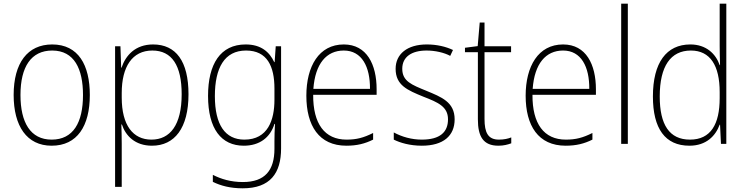

<svg xmlns="http://www.w3.org/2000/svg" viewBox="-20 -780 4040 1041"><path d="M467 -265C467 -427 405 -539 263 -539C129 -539 54 -438 54 -265C54 -97 125 10 260 10C399 10 467 -97 467 -265ZM91 -265C91 -418 149 -506 263 -506C383 -506 430 -406 430 -265C430 -115 377 -23 260 -23C145 -23 91 -116 91 -265Z M810 -539C713 -539 661 -479 639 -413H637L633 -529H604V233H640V0C640 -36 639 -73 638 -105H641C661 -44 712 10 804 10C927 10 1002 -86 1002 -269C1002 -448 934 -539 810 -539ZM806 -506C912 -506 965 -425 965 -269C965 -102 902 -23 801 -23C701 -23 640 -101 640 -251V-276C640 -418 697 -506 806 -506Z M1312 -539C1175 -539 1108 -433 1108 -260C1108 -81 1180 10 1302 10C1387 10 1445 -34 1468 -108H1471C1469 -71 1468 -46 1468 -13V27C1468 143 1417 207 1297 207C1232 207 1179 191 1134 168V206C1177 227 1228 241 1296 241C1445 241 1504 159 1504 25V-529H1475L1469 -443H1467C1441 -498 1396 -539 1312 -539ZM1314 -506C1429 -506 1468 -420 1468 -300V-239C1468 -130 1433 -23 1305 -23C1201 -23 1145 -103 1145 -259C1145 -412 1197 -506 1314 -506Z M1844 -539C1709 -539 1641 -420 1641 -261C1641 -99 1709 10 1858 10C1915 10 1959 -1 2003 -23V-59C1951 -33 1913 -23 1859 -23C1740 -23 1677 -109 1678 -266H2022V-296C2022 -430 1969 -539 1844 -539ZM1844 -506C1942 -506 1987 -418 1986 -298H1679C1689 -435 1750 -506 1844 -506Z M2445 -133C2445 -227 2373 -254 2291 -288C2213 -320 2161 -339 2161 -407C2161 -472 2212 -506 2293 -506C2339 -506 2388 -495 2421 -477L2436 -509C2398 -527 2349 -539 2294 -539C2188 -539 2125 -487 2125 -407C2125 -317 2190 -291 2275 -256C2355 -225 2409 -202 2409 -133C2409 -64 2366 -23 2267 -23C2212 -23 2159 -38 2115 -62V-23C2149 -6 2202 10 2267 10C2384 10 2445 -44 2445 -133Z M2685 -23C2626 -23 2607 -61 2607 -135V-497H2751V-529H2607V-658H2581L2570 -530L2501 -521V-497H2571V-133C2571 -40 2600 10 2682 10C2711 10 2733 4 2752 -3V-35C2735 -28 2712 -23 2685 -23Z M3033 -539C2898 -539 2830 -420 2830 -261C2830 -99 2898 10 3047 10C3104 10 3148 -1 3192 -23V-59C3140 -33 3102 -23 3048 -23C2929 -23 2866 -109 2867 -266H3211V-296C3211 -430 3158 -539 3033 -539ZM3033 -506C3131 -506 3176 -418 3175 -298H2868C2878 -435 2939 -506 3033 -506Z M3384 0V-760H3348V0Z M3718 10C3810 10 3860 -44 3882 -104H3884L3889 0H3918V-760H3882V-530C3882 -498 3883 -463 3884 -427H3882C3861 -488 3809 -539 3723 -539C3593 -539 3520 -440 3520 -257C3520 -83 3586 10 3718 10ZM3721 -23C3609 -23 3557 -104 3557 -257C3557 -421 3616 -506 3726 -506C3831 -506 3882 -424 3882 -281V-248C3882 -107 3834 -23 3721 -23Z"/></svg>

Font: Noto Sans Bengali SemiCondensed ExtraLight
Style: Regular
Weight: 200
Width: 4
Designer: Joana Ranito - Universal Thirst; Jelle Bosma - Monotype Design Team
Foundry: Universal Thirst ehf.
Version: Version 3.000